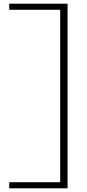

<svg xmlns="http://www.w3.org/2000/svg" viewBox="-20 -820 471 1040"><path d="M30 -767H306V167H30V200H346V-800H30Z"/></svg>

Font: Absans
Style: Regular
Weight: 400
Designer: Valerio Monopoli
Version: Version 1.200;Glyphs 3.2 (3217)